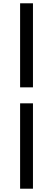

<svg xmlns="http://www.w3.org/2000/svg" viewBox="-20 -864 321 1165"><path d="M102 -334H180V-844H102ZM102 281H180V-237H102Z"/></svg>

Font: ChiuKong Gothic CL Medium
Style: Regular
Weight: 500
Designer: Ryoko NISHIZUKA 西塚涼子 (kana, bopomofo & ideographs); Paul D. Hunt (Latin, Greek & Cyrillic); Sandoll Communications 산돌커뮤니
Foundry: Adobe
Version: Version 1.300